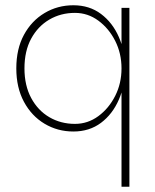

<svg xmlns="http://www.w3.org/2000/svg" viewBox="-20 -490 590 730"><path d="M442 220H472V-460H442ZM42 -230Q42 -157 71 -103Q100 -49 149.5 -19.5Q199 10 259 10Q320 10 364 -23Q408 -56 432 -111.5Q456 -167 456 -230Q456 -294 432 -349Q408 -404 364 -437Q320 -470 259 -470Q199 -470 149.5 -440.5Q100 -411 71 -357.5Q42 -304 42 -230ZM73 -230Q73 -296 98.5 -343Q124 -390 167.5 -415.5Q211 -441 265 -441Q314 -441 354 -411.5Q394 -382 418 -334.5Q442 -287 442 -230Q442 -173 418 -125.5Q394 -78 354 -48.5Q314 -19 265 -19Q211 -19 167.5 -44.5Q124 -70 98.5 -117.5Q73 -165 73 -230Z"/></svg>

Font: Jost ExtraLight
Style: Regular
Weight: 250
Version: Version 3.710